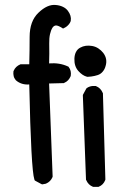

<svg xmlns="http://www.w3.org/2000/svg" viewBox="-20 -731 540 775"><path d="M355 22.9Q336.4 15.6 328.1 -3.9L327.1 -5.4V-7.3L314.5 -344.2V-347.2L315.4 -349.6L328.1 -373L329.6 -375L331.1 -376Q335.9 -379.4 341.6 -381.3Q347.2 -383.3 353 -383.8Q358.9 -384.3 365.2 -383.8H366.7L367.7 -383.3Q386.2 -376 394.5 -356.4L395.5 -354.5V-353L405.3 -8.3V-6.3L404.8 -4.4Q397.5 15.1 378.4 22.9L377 23.4H375H358.4H356.4ZM146.5 11.7 123 -1 120.1 -2.9 118.7 -6.8Q105.5 -45.4 98.1 -390.1Q66.4 -387.7 44.4 -406.7L43.9 -407.2L43.5 -407.7Q40.5 -411.6 38.3 -415.5Q36.1 -419.4 35.2 -423.8Q34.2 -428.2 33.9 -432.9Q33.7 -437.5 34.2 -442.4L34.7 -444.3L35.2 -445.3Q39.1 -454.6 45.9 -460.9Q52.7 -467.3 62 -471.2L63.5 -471.7H65.4H98.1Q99.6 -526.4 99.6 -581.5Q99.6 -646 135.3 -679.7Q171.4 -714.4 205.1 -710.9Q221.2 -709.5 233.6 -703.6Q246.1 -697.8 253.9 -687.5Q269 -667.5 265.6 -647L265.1 -645.5V-645Q262.7 -638.7 258.8 -633.8Q254.9 -628.9 250.2 -625Q245.6 -621.1 239.3 -618.2L234.4 -615.7L230 -618.7Q213.9 -628.4 206.1 -628.2Q198.2 -627.9 192.4 -620.1Q185.5 -609.4 181.9 -593.3Q178.2 -577.1 178.7 -555.2Q179.2 -535.2 179 -514.9Q178.7 -494.6 178.2 -475.1Q220.2 -478.5 253.9 -462.9L256.3 -461.9L257.3 -460.4Q263.2 -453.1 265.1 -444.1Q267.1 -435.1 265.6 -425.3L265.1 -423.8V-423.3Q261.2 -414.1 254.9 -407.2Q248.5 -400.4 239.3 -396.5L237.8 -395.5H235.8L178.2 -394L192.4 -20V-18.1L191.9 -16.1Q184.1 2.4 165.5 10.3H165L164.1 10.7L153.3 12.7L149.9 13.2ZM330.6 -421.4Q313 -425.8 296.4 -444.3Q279.3 -463.4 280.3 -494.1Q280.8 -509.3 286.6 -521Q292.5 -532.7 303.7 -538.6Q324.7 -550.3 352.1 -545.4Q365.7 -543 377 -535.6Q388.2 -528.3 397 -517.1Q415 -493.2 406.2 -464.4Q404.3 -457.5 401.4 -451.9Q398.4 -446.3 394.5 -441.7Q390.6 -437 385.7 -433.6Q380.9 -430.2 375 -428.2Q368.7 -426.3 362.1 -424.6Q355.5 -422.9 348.1 -422.1Q340.8 -421.4 333.5 -420.9H332Z"/></svg>

Font: NaikaiFont
Style: Bold
Weight: 700
Version: Version 1.89